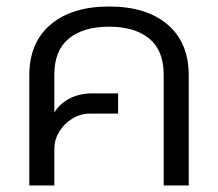

<svg xmlns="http://www.w3.org/2000/svg" viewBox="-20 -570 670 590"><path d="M70 -338Q70 -439 135.5 -494.5Q201 -550 315 -550Q430 -550 495 -494.5Q560 -439 560 -338V0H483V-341Q483 -415 438.5 -451.5Q394 -488 315 -488Q236 -488 191.5 -451.5Q147 -415 147 -341V-224Q162 -250 192.5 -266.5Q223 -283 264 -283H343V-221H257Q227 -221 201.5 -205Q176 -189 161.5 -164.5Q147 -140 147 -114V0H70Z"/></svg>

Font: Prompt Light
Style: Regular
Weight: 300
Designer: Katatrad Team
Foundry: CadsonDemak
Version: Version 1.001